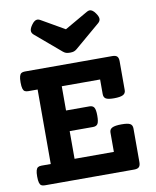

<svg xmlns="http://www.w3.org/2000/svg" viewBox="-90 -894 780 963"><g transform="rotate(-10 300.0 -412.5)"><path d="M537.1 -547.9V-400.4Q537.1 -383.8 522.9 -376.7Q508.8 -369.6 477.5 -369.6Q447.3 -369.6 436 -376.5Q424.8 -383.3 424.8 -400.4V-474.6H229.5V-351.1H348.6Q365.7 -351.1 372.6 -339.8Q379.4 -328.6 379.4 -298.3Q379.4 -268.1 372.6 -257.1Q365.7 -246.1 348.6 -246.1H229.5V-105H429.7V-203.6Q429.7 -220.2 444.1 -227.3Q458.5 -234.4 491.2 -234.4Q523.4 -234.4 535.2 -227.5Q546.9 -220.7 546.9 -203.6V-31.7Q546.9 -15.1 539.6 -7.6Q532.2 0 515.1 0H60.1Q48.3 0 42 -3.9Q35.6 -7.8 32.5 -18.6Q29.3 -29.3 29.3 -49.8Q29.3 -70.3 32.5 -81.1Q35.6 -91.8 42 -95.9Q48.3 -100.1 60.1 -100.1H107.4V-479.5H60.1Q48.3 -479.5 42 -483.4Q35.6 -487.3 32.5 -498Q29.3 -508.8 29.3 -529.3Q29.3 -549.8 32.5 -560.5Q35.6 -571.3 42 -575.4Q48.3 -579.6 60.1 -579.6H505.4Q522.5 -579.6 529.8 -572.3Q537.1 -564.9 537.1 -547.9ZM265.1 -644.5 135.7 -754.4Q125 -763.7 125 -774.9Q125 -787.1 137.2 -804.2Q151.9 -825.2 166.5 -825.2Q174.3 -825.2 182.6 -819.8L299.8 -752.4L417 -819.8Q425.3 -825.2 433.1 -825.2Q447.8 -825.2 462.4 -804.2Q474.6 -787.1 474.6 -774.9Q474.6 -763.7 463.9 -754.4L334.5 -644.5Q327.6 -638.7 320.1 -636Q312.5 -633.3 299.8 -633.3Q287.1 -633.3 279.5 -636Q272 -638.7 265.1 -644.5Z"/></g></svg>

Font: Courier Prime
Style: Bold
Weight: 700
Designer: Alan Dague-Greene, Quote-Unquote Apps
Foundry: Quote-Unquote Apps
Version: Version 3.018